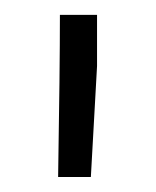

<svg xmlns="http://www.w3.org/2000/svg" viewBox="-20 -770 210 258"><path d="M110.4 -681.2 102.1 -532.2H58.1Q60.5 -676.8 60.5 -750H110.4Z"/></svg>

Font: Vazir Thin
Style: Thin
Weight: 100
Designer: Saber Rastikerdar
Foundry: Saber Rastikerdar
Version: Version 30.0.0